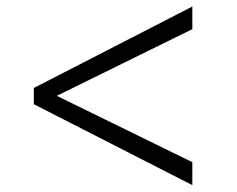

<svg xmlns="http://www.w3.org/2000/svg" viewBox="-20 -568 706 573"><path d="M554 -15.5 81 -257V-305.5L554 -548.5V-481L149.5 -282L554 -84Z"/></svg>

Font: Merriweather 48pt Light
Style: Regular
Weight: 300
Version: Version 2.100